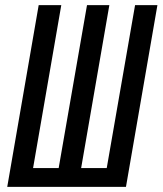

<svg xmlns="http://www.w3.org/2000/svg" viewBox="-20 -731 636 751"><path d="M219.7 -710.9 109.4 -73.7H209.5L320.3 -710.9H407.7L297.4 -73.7H397.5L508.3 -710.9H595.7L472.7 0H8.3L131.3 -710.9Z"/></svg>

Font: Roboto Mono
Style: Italic
Weight: 400
Designer: Google
Version: Version 2.000985; 2015; ttfautohint (v1.3)